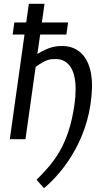

<svg xmlns="http://www.w3.org/2000/svg" viewBox="-20 -738 554 1018"><path d="M381 -265C381 -242 379 -215 375 -185C344 37 261 128 174 215L213 260C322 169 463 -18 468 -281C468 -440 390 -494 312 -494C272 -494 241 -489 178 -452L193 -555H332L341 -619H202L216 -718H133L119 -619H56L47 -555H110L32 0H115L169 -383C224 -424 247 -425 275 -425C331 -425 381 -385 381 -265Z"/></svg>

Font: Cantarell
Style: Oblique
Weight: 400
Italic angle: -8°
Designer: Dave Crossland
Version: Version 0.024